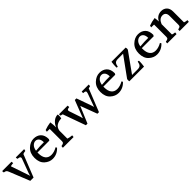

<svg xmlns="http://www.w3.org/2000/svg" viewBox="398 -1931 3311 3311"><g transform="rotate(-45 2053.0 -276.0)"><path d="M-3 -467Q-7 -481 -7 -490Q-7 -499 -6 -504H221Q225 -491 225 -467Q182 -465 158 -456L278 -103Q282 -134 295 -167L383 -404Q390 -420 390 -430.5Q390 -441 385 -448Q374 -463 329 -467Q325 -482 325 -490.5Q325 -499 326 -504H528Q529 -491 521 -467Q488 -465 460 -453L297 -42H217L69 -411Q58 -440 44 -451.5Q30 -463 -3 -467Z M654 -339 760 -346 854 -347Q853 -409 828.5 -438Q804 -467 767 -467Q730 -467 697 -435.5Q664 -404 654 -339ZM650 -300V-283Q650 -192 687 -146Q724 -100 792.5 -100Q861 -100 935 -143L948 -120Q870 -35 761 -35Q680 -35 614 -95.5Q548 -156 548 -270Q548 -384 618 -450.5Q688 -517 770.5 -517Q853 -517 903 -468.5Q953 -420 953 -324Q948 -312 940 -300Z M1087 -138V-438Q1058 -439 1042.5 -439Q1027 -439 1018 -439Q1020 -461 1024 -474Q1096 -501 1174 -511Q1184 -450 1184 -378Q1208 -440 1255.5 -478.5Q1303 -517 1359 -517Q1364 -502 1364 -479.5Q1364 -457 1355 -425Q1292 -425 1243 -395Q1194 -365 1184 -297V-105Q1226 -89 1283 -86Q1283 -63 1279 -48H1019Q1018 -54 1018 -64Q1018 -74 1022 -86Q1057 -91 1072 -101.5Q1087 -112 1087 -138Z M2103 -504Q2104 -499 2104 -490.5Q2104 -482 2099 -467Q2069 -461 2058 -457L1892 -42H1854L1740 -347L1612 -42H1573L1424 -457Q1406 -465 1382 -467Q1379 -483 1379 -491.5Q1379 -500 1380 -504H1589Q1592 -487 1592 -467Q1554 -463 1545.5 -454Q1537 -445 1537 -436Q1537 -427 1540 -417L1609 -212Q1617 -190 1620 -167H1623L1746 -485H1785L1882 -212Q1891 -186 1895 -168H1897L1985 -411Q1990 -427 1990 -437.5Q1990 -448 1982 -456.5Q1974 -465 1932 -467Q1931 -476 1931 -485.5Q1931 -495 1933 -504Z M2261 -339 2367 -346 2461 -347Q2460 -409 2435.5 -438Q2411 -467 2374 -467Q2337 -467 2304 -435.5Q2271 -404 2261 -339ZM2257 -300V-283Q2257 -192 2294 -146Q2331 -100 2399.5 -100Q2468 -100 2542 -143L2555 -120Q2477 -35 2368 -35Q2287 -35 2221 -95.5Q2155 -156 2155 -270Q2155 -384 2225 -450.5Q2295 -517 2377.5 -517Q2460 -517 2510 -468.5Q2560 -420 2560 -324Q2555 -312 2547 -300Z M2885 -92Q2931 -92 2951.5 -112.5Q2972 -133 2982 -187Q2995 -187 3007 -181Q3007 -176 3007 -147Q3007 -118 2997 -48H2639Q2636 -60 2636 -74Q2636 -88 2639 -102L2899 -461H2771Q2726 -461 2705.5 -440.5Q2685 -420 2675 -366Q2660 -366 2649 -372Q2649 -438 2659 -504H3005Q3010 -490 3010 -476Q3010 -462 3005 -450L2749 -92Z M3199 -339 3305 -346 3399 -347Q3398 -409 3373.5 -438Q3349 -467 3312 -467Q3275 -467 3242 -435.5Q3209 -404 3199 -339ZM3195 -300V-283Q3195 -192 3232 -146Q3269 -100 3337.5 -100Q3406 -100 3480 -143L3493 -120Q3415 -35 3306 -35Q3225 -35 3159 -95.5Q3093 -156 3093 -270Q3093 -384 3163 -450.5Q3233 -517 3315.5 -517Q3398 -517 3448 -468.5Q3498 -420 3498 -324Q3493 -312 3485 -300Z M4024 -365V-100Q4059 -87 4093 -86Q4093 -63 4089 -48H3866Q3865 -54 3865 -63.5Q3865 -73 3868 -86Q3901 -90 3914 -100.5Q3927 -111 3927 -137V-355Q3927 -402 3905.5 -425.5Q3884 -449 3847 -449Q3767 -449 3729 -351V-99Q3757 -88 3793 -86Q3793 -83 3793 -74.5Q3793 -66 3790 -48H3564Q3563 -54 3563 -64Q3563 -74 3567 -86Q3602 -90 3617 -100.5Q3632 -111 3632 -137V-438Q3603 -439 3587.5 -439Q3572 -439 3563 -439Q3565 -461 3569 -474Q3641 -501 3719 -511Q3727 -464 3728 -417Q3779 -517 3883 -517Q3945 -517 3984.5 -477.5Q4024 -438 4024 -365Z"/></g></svg>

Font: Halant Medium
Style: Regular
Weight: 500
Designer: Hitesh Malaviya (Devanagari), Satya Rajpurohit (Latin)
Foundry: Indian Type Foundry
Version: Version 1.101;PS 1.0;hotconv 1.0.78;makeotf.lib2.5.61930; tt